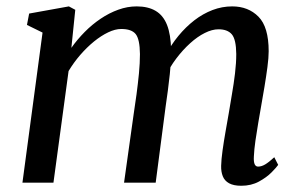

<svg xmlns="http://www.w3.org/2000/svg" viewBox="-20 -586 962 616"><path d="M221.5 -554.5 209 -432.5Q228 -459.5 251.8 -483.5Q275.5 -507.5 303 -526Q330.5 -544.5 359.8 -555Q389 -565.5 418.5 -565.5Q455 -565.5 479.2 -551.2Q503.5 -537 515.8 -506.2Q528 -475.5 529 -425.5Q529 -420.5 528.8 -414.5Q528.5 -408.5 528 -402.5Q527.5 -396.5 527 -389.5L511.5 -409Q529 -442.5 552.5 -471Q576 -499.5 603.5 -520.8Q631 -542 661.8 -553.8Q692.5 -565.5 725 -565.5Q776.5 -565.5 809.2 -532.5Q842 -499.5 842 -421.5Q842 -401 838 -370.8Q834 -340.5 828.5 -307.5Q823 -274.5 818 -246.5Q813.5 -220.5 808.5 -191.5Q803.5 -162.5 799.5 -134.5Q795.5 -106.5 794.5 -84Q793.5 -67 797 -59.2Q800.5 -51.5 808 -51.5Q819 -51.5 830.8 -58.5Q842.5 -65.5 860 -81.5L872.5 -57Q867.5 -49.5 851.5 -33.2Q835.5 -17 810.8 -3.5Q786 10 754 10Q729.5 10 715 2Q700.5 -6 694.8 -20.5Q689 -35 689.5 -54Q690 -74.5 694 -103.2Q698 -132 703.5 -163.2Q709 -194.5 714 -223Q718.5 -251 724.2 -284Q730 -317 734 -350.5Q738 -384 738 -413Q737.5 -459.5 723.8 -475.8Q710 -492 681 -492Q660.5 -492 637 -480.2Q613.5 -468.5 590 -447.2Q566.5 -426 545.5 -398.2Q524.5 -370.5 509.5 -338L528.5 -398Q527.5 -375 524.8 -348.2Q522 -321.5 518.5 -295Q515 -268.5 511.5 -245L479.5 0H378L409 -221Q413.5 -249.5 418 -283.2Q422.5 -317 425.8 -350.5Q429 -384 429 -412.5Q428.5 -460.5 415.2 -476.8Q402 -493 369 -493Q349.5 -493 327 -482.2Q304.5 -471.5 281.5 -452.8Q258.5 -434 237.5 -409.8Q216.5 -385.5 200 -358L151.5 0H52L116.5 -481.5L66.5 -506L73.5 -542.5L201 -565.5Z"/></svg>

Font: Merriweather 24pt
Style: Italic
Weight: 400
Italic angle: -7.8°
Designer: Eben Sorkin
Foundry: Eben Sorkin
Version: Version 2.101